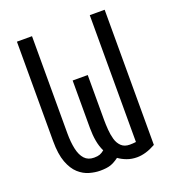

<svg xmlns="http://www.w3.org/2000/svg" viewBox="-130 -793 820 909"><g transform="rotate(-20 280.0 -338.5)"><path d="M220 16Q195 16 166.5 8Q138 0 113.5 -22Q89 -44 73.5 -85Q58 -126 58 -192V-693H134V-203Q134 -159 141.5 -124.5Q149 -90 166.5 -71Q184 -52 214 -52Q232 -52 243 -56Q254 -60 266 -70Q254 -94 248.5 -124.5Q243 -155 243 -190V-430H319V-203Q319 -181 321 -154.5Q323 -128 329.5 -105Q336 -82 351.5 -67Q367 -52 394 -52Q399 -52 408.5 -52.5Q418 -53 425 -54V-693H500V-12Q475 2 451.5 9Q428 16 406 16Q379 16 356 7.5Q333 -1 315 -14Q292 3 272.5 9.5Q253 16 220 16Z"/></g></svg>

Font: Ubuntu Sans Mono
Style: Regular
Weight: 400
Monospace: yes
Designer: Dalton Maag Ltd
Foundry: Dalton Maag Ltd
Version: Version 1.006